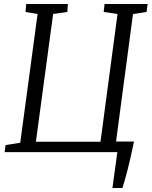

<svg xmlns="http://www.w3.org/2000/svg" viewBox="-20 -763 760 963"><path d="M544 180Q547 157.5 550 135Q553 112.5 556.2 90Q559.5 67.5 562.5 45Q565.5 22.5 568.5 0H3L8 -35.5L81.5 -47L168.5 -693L108 -703L111.5 -743H320.5L317.5 -703L246.5 -693L160 -52H484L569.5 -693L500 -703L504.5 -743H720.5L715 -703L647 -692.5L562 -53H652Q644.5 -15 636.2 21Q628 57 620 88.2Q612 119.5 605.2 143Q598.5 166.5 594 180Z"/></svg>

Font: Merriweather Light
Style: Italic
Weight: 300
Italic angle: -7.8°
Designer: Eben Sorkin
Foundry: Eben Sorkin
Version: Version 2.101